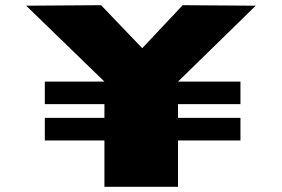

<svg xmlns="http://www.w3.org/2000/svg" viewBox="-20 -721 1088 741"><path d="M153 -319V-406H383L81 -699L370 -701L529 -535L685 -701L967 -699L667 -406H908V-319H667V-266H908V-179H667V0H383V-179H153V-266H383V-319Z"/></svg>

Font: Georama Extra Expanded ExtraBold
Style: Regular
Weight: 800
Width: 8
Designer: Jean-Baptiste Levee
Foundry: Production Type
Version: Version 1.000